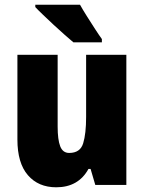

<svg xmlns="http://www.w3.org/2000/svg" viewBox="-20 -786 611 816"><path d="M517 -553V0H385L365 -68H356Q313 10 219 10Q143 10 98.5 -41.5Q54 -93 54 -193V-553H225V-248Q225 -192 236 -164Q247 -136 274 -136Q321 -136 333.5 -177Q346 -218 346 -289V-553ZM320 -766Q331 -746 349 -717.5Q367 -689 384.5 -662Q402 -635 413 -620V-606H292Q278 -618 255.5 -637.5Q233 -657 208.5 -680Q184 -703 163 -723Q142 -743 130 -756V-766Z"/></svg>

Font: Noto Sans Lao Looped Condensed Black
Style: Regular
Weight: 900
Width: 3
Designer: Mark Frömberg, Ben Mitchell
Foundry: The Fontpad Ltd
Version: Version 1.002; ttfautohint (v1.8.4.7-5d5b)